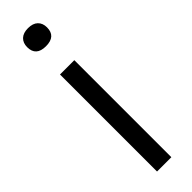

<svg xmlns="http://www.w3.org/2000/svg" viewBox="-264 -761 759 759"><g transform="rotate(-45 116.0 -381.0)"><path d="M75.5 0V-542.5H155.5V0ZM115.5 -660.5Q60 -660.5 60 -710.5Q60 -734 74.2 -747.8Q88.5 -761.5 115.5 -761.5Q142.5 -761.5 156.8 -747.8Q171 -734 171 -710.5Q171 -660.5 115.5 -660.5Z"/></g></svg>

Font: Encode Sans
Style: Regular
Weight: 400
Designer: Multiple Designers
Foundry: Impallari Type
Version: Version 3.002; ttfautohint (v1.8.3) -l 8 -r 50 -G 200 -x 14 